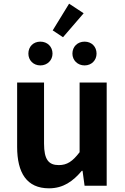

<svg xmlns="http://www.w3.org/2000/svg" viewBox="-20 -1008 677 1042"><path d="M246 14C323 14 376 -24 424 -81H428L439 0H559V-560H412V-182C374 -132 344 -112 299 -112C244 -112 219 -142 219 -229V-560H73V-211C73 -70 125 14 246 14ZM199 -653C237 -653 265 -681 265 -717C265 -755 237 -782 199 -782C161 -782 134 -755 134 -717C134 -681 161 -653 199 -653ZM322 -806 434 -936 355 -988 266 -843ZM439 -653C477 -653 504 -681 504 -717C504 -755 477 -782 439 -782C401 -782 373 -755 373 -717C373 -681 401 -653 439 -653Z"/></svg>

Font: Source Han Sans KR
Style: Bold
Weight: 700
Designer: Ryoko NISHIZUKA 西塚涼子 (kana, bopomofo & ideographs); Paul D. Hunt (Latin, Greek & Cyrillic); Sandoll Communications 산돌커뮤니
Foundry: Adobe
Version: Version 2.004;hotconv 1.0.118;makeotfexe 2.5.65603